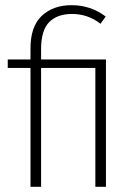

<svg xmlns="http://www.w3.org/2000/svg" viewBox="-20 -723 510 743"><path d="M98 -460H10V-493H98V-536Q98 -621 142 -662Q186 -703 257 -703Q331 -703 389 -659L369 -631Q320 -669 259 -669Q201 -669 170 -637Q139 -605 139 -533V-493H390V0H349V-460H139V0H98Z"/></svg>

Font: Hanken Grotesk ExtraLight
Style: Regular
Weight: 200
Designer: Alfredo Marco Pradil
Foundry: Hanken Design Co.
Version: Version 3.014